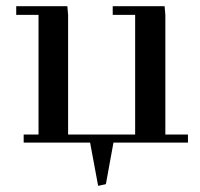

<svg xmlns="http://www.w3.org/2000/svg" viewBox="-20 -459 645 618"><path d="M32.2 -411.1V-439H196.8L199.2 -411.1V-25.9H415V-411.1H342.8V-439H509.8L512.2 -411.1V-25.9H585V0H345.2L320.8 133.8L295.9 139.2L270 0H56.2V-25.9H104V-411.1Z"/></svg>

Font: Dehuti
Style: Bold
Weight: 700
Version: Version 1.2